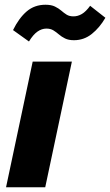

<svg xmlns="http://www.w3.org/2000/svg" viewBox="-20 -786 462 806"><path d="M281.7 -527.3 169.9 0H5.4L117.2 -527.3ZM290.5 -617.2Q268.1 -617.2 253.2 -624.5Q238.3 -631.8 227.1 -641.6Q215.8 -651.4 203.9 -658.7Q191.9 -666 174.8 -666Q155.3 -666 137.2 -653.3Q119.1 -640.6 101.6 -611.8L34.7 -659.7Q59.6 -710.4 92.3 -738.3Q125 -766.1 170.9 -766.1Q195.3 -766.1 210.7 -758.5Q226.1 -751 237.1 -741.5Q248 -731.9 259.5 -724.6Q271 -717.3 288.6 -717.3Q306.6 -717.3 323.7 -727.3Q340.8 -737.3 358.4 -761.7L422.4 -711.4Q398.4 -669.9 365.5 -643.6Q332.5 -617.2 290.5 -617.2Z"/></svg>

Font: Schibsted Grotesk ExtraBold
Style: Italic
Weight: 800
Italic angle: -12°
Designer: Bakken & Baeck AS, Henrik Kongsvoll
Foundry: Schibsted ASA
Version: Version 1.100; ttfautohint (v1.8.4.7-5d5b);gftools[0.9.25]